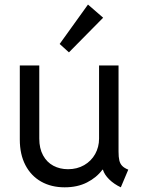

<svg xmlns="http://www.w3.org/2000/svg" viewBox="-20 -800 610 828"><path d="M65.4 -198.2V-517.6H149.4V-202.1Q149.4 -159.7 165.8 -129.9Q182.1 -100.1 210.2 -85.2Q238.3 -70.3 273.4 -70.3Q312.5 -70.3 343 -87.9Q373.5 -105.5 390.4 -135.7Q407.2 -166 407.2 -202.1V-517.6H491.2V-146.5Q491.2 -122.6 494.6 -108.2Q498 -93.8 507.1 -84.5Q516.1 -75.2 533.2 -68.4L501 7.8Q471.2 -6.3 450.7 -26.6Q430.2 -46.9 423.8 -68.4H421.9Q396.5 -34.2 355.2 -13.2Q314 7.8 258.8 7.8Q201.2 7.8 157.5 -16.8Q113.8 -41.5 89.6 -87.9Q65.4 -134.3 65.4 -198.2ZM237.3 -610.4 359.4 -780.3 424.8 -723.6 277.3 -574.2Z"/></svg>

Font: Reddit Sans Strawberry
Style: Regular
Weight: 400
Designer: Stephen Hutchings
Foundry: Reddit
Version: Version 1.013